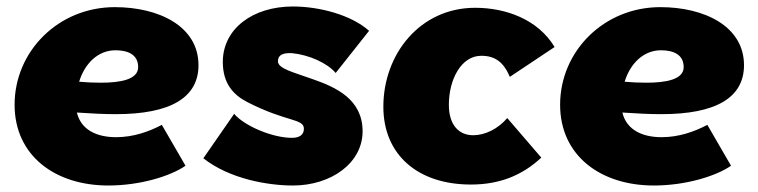

<svg xmlns="http://www.w3.org/2000/svg" viewBox="-20 -555 2337 592"><path d="M314 17C412 17 506 -12 552 -44L479 -170C439 -149 391 -132 338 -132C279 -132 230 -154 217 -208C261 -205 301 -203 337 -203C506 -203 592 -254 592 -354C592 -474 470 -533 334 -533C160 -533 25 -397 25 -232C25 -75 150 17 314 17ZM224 -303C241 -359 282 -400 336 -400C374 -400 406 -387 406 -348C406 -310 352 -300 291 -300C269 -300 246 -301 224 -303Z M883 17C1002 17 1098 -53 1098 -150C1098 -249 1016 -286 944 -311C886 -332 837 -343 837 -366C837 -384 850 -393 881 -391C932 -386 989 -361 1015 -330L1118 -460C1063 -509 965 -535 883 -535C759 -535 667 -466 667 -364C667 -297 700 -262 743 -240C864 -178 917 -190 917 -158C917 -139 903 -130 880 -130C820 -130 733 -167 702 -204L607 -67C688 -3 807 17 883 17Z M1432 14C1520 14 1590 -14 1649 -69L1544 -191C1516 -158 1476 -138 1439 -138C1398 -138 1364 -166 1364 -232C1364 -310 1402 -383 1464 -383C1507 -383 1533 -363 1552 -318L1690 -410C1639 -495 1540 -531 1445 -531C1275 -531 1162 -388 1162 -226C1162 -78 1268 14 1432 14Z M1996 17C2094 17 2188 -12 2234 -44L2161 -170C2121 -149 2073 -132 2020 -132C1961 -132 1912 -154 1899 -208C1943 -205 1983 -203 2019 -203C2188 -203 2274 -254 2274 -354C2274 -474 2152 -533 2016 -533C1842 -533 1707 -397 1707 -232C1707 -75 1832 17 1996 17ZM1906 -303C1923 -359 1964 -400 2018 -400C2056 -400 2088 -387 2088 -348C2088 -310 2034 -300 1973 -300C1951 -300 1928 -301 1906 -303Z"/></svg>

Font: Fixel Display Black
Style: Italic
Weight: 900
Italic angle: -10°
Designer: AlfaBravo + MacPaw
Foundry: Kyrylo Tkachov, Marchela Mozhyna, Serhii Makarenko, Maria Weinstein, Zakhar Kryvoshyya
Version: Version 1.210;Glyphs 3.2 (3217)